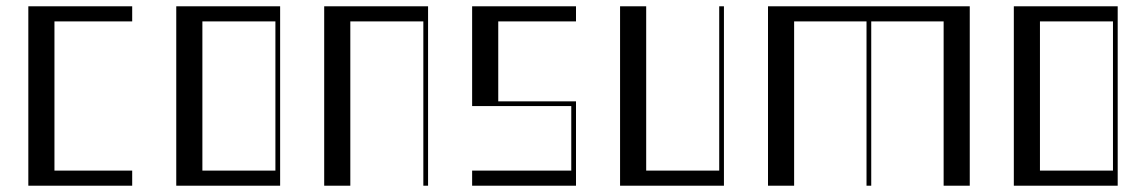

<svg xmlns="http://www.w3.org/2000/svg" viewBox="-20 -590 3641 610"><path d="M70 -570H400V-522H153V-48H400V0H70Z M540 -570H870V0H540ZM855 -48V-522H623V-48Z M1010 -570H1340V0H1325V-522H1093V0H1010Z M1480 -48H1795V-253H1480V-570H1810V-522H1563V-268H1810V0H1480Z M1950 -570H2033V-48H2265V-570H2280V0H1950Z M2420 -570H3061V0H2978V-522H2748V0H2733V-522H2503V0H2420Z M3201 -570H3531V0H3201ZM3516 -48V-522H3284V-48Z"/></svg>

Font: Facade Sud
Style: Regular
Weight: 100
Designer: Éléonore Fines
Foundry: Velvetyne Type Foundry
Version: Version 1.001;Glyphs 3.2 (3202)